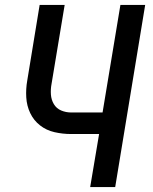

<svg xmlns="http://www.w3.org/2000/svg" viewBox="-20 -755 616 775"><path d="M344 0H445L566 -735H466L394 -301H267Q246 -301 227 -309Q208 -317 197.5 -334.5Q187 -352 185.5 -373.5Q184 -395 188 -416L241 -735H140L90 -430Q84 -396 86 -362Q88 -328 102 -298.5Q116 -269 141.5 -249Q167 -229 200 -221.5Q233 -214 267 -214H380Z"/></svg>

Font: Iosevka Sparkle Medium
Style: Italic
Weight: 500
Italic angle: -9°
Designer: Belleve Invis
Foundry: Belleve Invis
Version: Version 4.5.0; ttfautohint (v1.8.3)